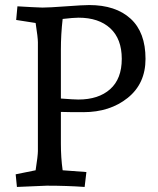

<svg xmlns="http://www.w3.org/2000/svg" viewBox="-20 -735 626 760"><path d="M333 -715Q438 -715 497 -661Q556 -607 556 -502Q556 -404 485.5 -347.5Q415 -291 310 -291Q249 -291 221 -292V-167Q221 -110 228 -61L322 -54L315 5Q245 0 165 0L47 5L42 -45L121 -61Q130 -119 130 -137V-568Q130 -586 121 -644L44 -656L49 -710Q114 -706 148 -705Q174 -705 241.5 -710Q309 -715 333 -715ZM221 -538V-345Q273 -341 290 -341Q370 -341 416 -382Q462 -423 462 -502Q462 -581 416.5 -623Q371 -665 291 -665Q271 -665 228 -660Q221 -599 221 -538Z"/></svg>

Font: Andada
Style: Regular
Weight: 400
Designer: Carolina Giovagnoli
Foundry: Carolina Giovagnoli
Version: Version 1.003